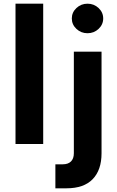

<svg xmlns="http://www.w3.org/2000/svg" viewBox="-20 -780 633 1040"><path d="M214 -760V0H64V-760ZM280 110H320Q349 110 364.5 94.5Q380 79 380 50V-500H530V50Q530 141 482 190.5Q434 240 340 240H280ZM369 -680Q369 -713 394 -736.5Q419 -760 454 -760Q489 -760 514 -736.5Q539 -713 539 -680Q539 -647 514 -623.5Q489 -600 454 -600Q419 -600 394 -623.5Q369 -647 369 -680Z"/></svg>

Font: Goli Bold
Style: Regular
Weight: 700
Designer: jaikishan Patel
Foundry: MagicType
Version: Version 1.000